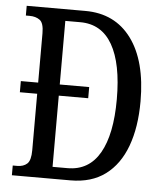

<svg xmlns="http://www.w3.org/2000/svg" viewBox="-52 -760 687 806"><g transform="rotate(5 292.0 -357.0)"><path d="M28 0V-41H47Q73 -41 88.5 -55Q104 -69 104 -112V-350H31V-397H104V-605Q104 -648 87 -660.5Q70 -673 44 -673H28V-714H275Q400 -714 469.5 -620Q539 -526 539 -356Q539 -247 509.5 -167Q480 -87 421.5 -43.5Q363 0 275 0ZM258 -50Q348 -50 393.5 -129Q439 -208 439 -356Q439 -506 393.5 -585.5Q348 -665 258 -665H195V-397H319V-350H195V-50Z"/></g></svg>

Font: Noto Serif Ethiopic ExtraCondensed
Style: Regular
Weight: 400
Width: 2
Designer: Monotype Design Team
Foundry: Monotype Imaging Inc.
Version: Version 2.102; ttfautohint (v1.8.4.7-5d5b)